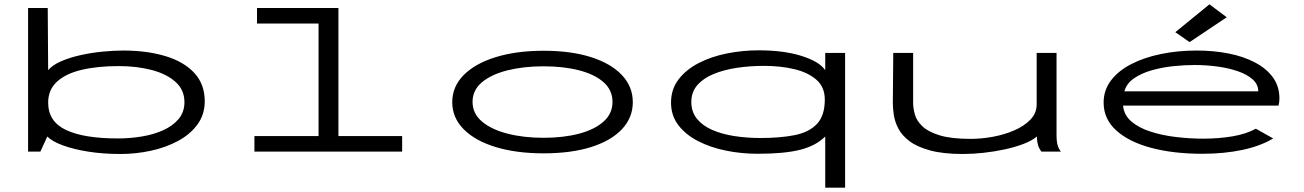

<svg xmlns="http://www.w3.org/2000/svg" viewBox="-20 -702 6040 889"><path d="M538 11Q457 11 388 0Q319 -11 269.5 -29.5Q220 -48 199 -70L167 0H110V-665H201L203 -377Q223 -401 263.5 -418.5Q304 -436 354 -447Q404 -458 455.5 -463Q507 -468 550 -468Q661 -468 746.5 -442Q832 -416 880 -364Q928 -312 928 -233Q928 -172 894.5 -126Q861 -80 804.5 -49.5Q748 -19 678.5 -4Q609 11 538 11ZM526 -61Q582 -61 636.5 -70Q691 -79 735.5 -99Q780 -119 807 -151Q834 -183 834 -229Q834 -286 792.5 -323Q751 -360 682 -378Q613 -396 530 -396Q431 -396 357.5 -378.5Q284 -361 243.5 -323.5Q203 -286 203 -227Q203 -139 286 -100Q369 -61 526 -61Z M1158 0V-72H1455V-593H1170V-665H1547V-72H1842V0Z M2497 8Q2371 8 2275.5 -21Q2180 -50 2127 -103.5Q2074 -157 2074 -229Q2074 -301 2127 -354.5Q2180 -408 2275.5 -437.5Q2371 -467 2497 -467Q2624 -467 2716.5 -437.5Q2809 -408 2859.5 -354.5Q2910 -301 2910 -229Q2910 -157 2859.5 -103.5Q2809 -50 2716.5 -21Q2624 8 2497 8ZM2497 -64Q2589 -64 2661 -83Q2733 -102 2774.5 -139Q2816 -176 2816 -230Q2816 -285 2774.5 -321.5Q2733 -358 2661 -376.5Q2589 -395 2497 -395Q2405 -395 2330.5 -376.5Q2256 -358 2212 -321.5Q2168 -285 2168 -230Q2168 -176 2212 -139Q2256 -102 2330.5 -83Q2405 -64 2497 -64Z M3801 167V-70Q3758 -27 3685 -8.5Q3612 10 3488 10Q3413 10 3341.5 -4.5Q3270 -19 3212.5 -48.5Q3155 -78 3121 -122.5Q3087 -167 3087 -227Q3087 -289 3122 -334.5Q3157 -380 3215 -410Q3273 -440 3345.5 -454.5Q3418 -469 3493 -469Q3609 -469 3691.5 -443Q3774 -417 3801 -377V-457H3893V167ZM3501 -63Q3591 -63 3658 -76Q3725 -89 3762 -127.5Q3799 -166 3799 -241Q3799 -298 3761 -332Q3723 -366 3659 -381.5Q3595 -397 3517 -397Q3452 -397 3392 -388Q3332 -379 3284.5 -359.5Q3237 -340 3209 -308Q3181 -276 3181 -230Q3181 -184 3207 -152Q3233 -120 3277.5 -100.5Q3322 -81 3380 -72Q3438 -63 3501 -63Z M4439 11Q4347 11 4286.5 -5.5Q4226 -22 4191 -48.5Q4156 -75 4139.5 -107Q4123 -139 4118.5 -170Q4114 -201 4114 -226L4116 -457H4208V-226Q4208 -201 4216 -172Q4224 -143 4250.5 -117.5Q4277 -92 4330.5 -75.5Q4384 -59 4475 -59Q4523 -59 4576 -68.5Q4629 -78 4675.5 -98Q4722 -118 4751 -148Q4780 -178 4780 -219V-457H4872V-71Q4872 -53 4875.5 -35.5Q4879 -18 4892 0H4802Q4789 -17 4785 -35Q4781 -53 4781 -70Q4759 -51 4720 -36Q4681 -21 4633 -10.5Q4585 0 4534.5 5.5Q4484 11 4439 11Z M5547 10Q5413 10 5310 -17.5Q5207 -45 5148.5 -98Q5090 -151 5090 -227Q5090 -285 5124.5 -330Q5159 -375 5218.5 -405.5Q5278 -436 5356 -452Q5434 -468 5521 -468Q5599 -468 5668 -454.5Q5737 -441 5790.5 -413Q5844 -385 5874 -343.5Q5904 -302 5904 -246Q5904 -238 5903 -229.5Q5902 -221 5900 -213H5180Q5184 -169 5218.5 -139.5Q5253 -110 5307.5 -92.5Q5362 -75 5426 -67.5Q5490 -60 5551 -60Q5622 -60 5685.5 -70.5Q5749 -81 5795 -106L5875 -61Q5817 -26 5733 -8Q5649 10 5547 10ZM5186 -279H5806Q5806 -311 5780.5 -334Q5755 -357 5712 -372Q5669 -387 5616.5 -394Q5564 -401 5511 -401Q5464 -401 5411.5 -395.5Q5359 -390 5311 -376Q5263 -362 5229.5 -338.5Q5196 -315 5186 -279ZM5488 -507 5422 -553 5580 -682 5660 -622Z"/></svg>

Font: Inconsolata UltraExpanded Thin
Style: Regular
Weight: 100
Width: 9
Monospace: yes
Designer: Raph Levien, Cyreal, Brenton Simpson
Foundry: Raph Levien, Cyreal, Google
Version: Version 3.100; ttfautohint (v1.8.4.7-5d5b)